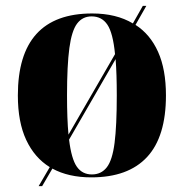

<svg xmlns="http://www.w3.org/2000/svg" viewBox="-20 -596 628 656"><path d="M150 -25Q98 -57 69.5 -118Q41 -179 41 -270Q41 -550 295 -550Q377 -550 434 -516L468 -576H480L443 -511Q493 -479 520 -419Q547 -359 547 -270Q547 -129 482.5 -59.5Q418 10 292 10Q214 10 159 -20L124 40H112ZM373 -411Q366 -483 347 -511.5Q328 -540 293 -540Q262 -540 243.5 -515.5Q225 -491 217 -432Q209 -373 209 -270Q209 -189 214 -136ZM294 0Q326 0 345 -24.5Q364 -49 371.5 -108Q379 -167 379 -270Q379 -307 378 -338Q377 -369 375 -394L216 -119Q224 -53 242.5 -26.5Q261 0 294 0Z"/></svg>

Font: Noto Serif Display SemiCondensed ExtraBold
Style: Regular
Weight: 800
Width: 4
Designer: Monotype Design Team
Foundry: Monotype Imaging Inc.
Version: Version 2.009